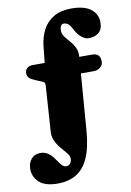

<svg xmlns="http://www.w3.org/2000/svg" viewBox="-148 -816 766 1126"><g transform="rotate(-10 235.5 -253.0)"><path d="M355.5 -465 322 -31Q314 70.5 286.2 131Q258.5 191.5 212.5 218.2Q166.5 245 103.5 245Q27.5 245 -7.2 212.2Q-42 179.5 -42 133.5Q-42 97 -21.8 73.8Q-1.5 50.5 32 50.5Q48 50.5 60.5 55Q73 59.5 83 68Q95.5 77 105 89Q114.5 101 123 114Q136 133.5 146.2 143.5Q156.5 153.5 170.5 153.5Q185 153.5 193.8 141.8Q202.5 130 202.5 113Q202.5 100 193 86.8Q183.5 73.5 169.8 58.2Q156 43 142.5 25Q129 7 120.8 -14.8Q112.5 -36.5 114.5 -63.5L132.5 -333Q134 -351.5 122.2 -357Q110.5 -362.5 82.5 -373.5L62.5 -383Q32 -395.5 32 -423.5Q32 -442.5 44 -453.8Q56 -465 79 -465H162L146 -429L159.5 -560Q165.5 -616.5 188.2 -659.8Q211 -703 253.2 -727.8Q295.5 -752.5 358.5 -752.5Q435 -752.5 474 -722.5Q513 -692.5 513 -644Q513 -601.5 489.5 -582.2Q466 -563 429.5 -563Q415.5 -563 401.5 -570.8Q387.5 -578.5 374.5 -592.5Q366.5 -601.5 359.5 -612.5Q352.5 -623.5 346 -636Q336 -656.5 324 -664.8Q312 -673 300 -673Q288 -673 282 -662.8Q276 -652.5 276 -635Q276 -615 289 -597.8Q302 -580.5 318.5 -562.2Q335 -544 346.5 -520.8Q358 -497.5 355.5 -465ZM316 -367.5 323 -465H431Q455 -465 467.8 -453.5Q480.5 -442 480.5 -414.5Q480.5 -394 463.5 -380.8Q446.5 -367.5 423 -367.5Z"/></g></svg>

Font: Fraunces 144pt S100 Black
Style: Regular
Weight: 900
Version: Version 1.000